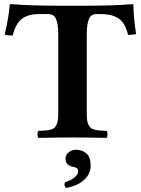

<svg xmlns="http://www.w3.org/2000/svg" viewBox="-20 -673 692 940"><path d="M404.8 -123Q404.8 -101.6 406.2 -87.6Q407.7 -73.7 412.6 -63.2Q417.5 -52.7 423.1 -47.4Q428.7 -42 441.4 -38.6Q454.1 -35.2 466.6 -34.2Q479 -33.2 502 -32.2Q506.3 -27.8 506.3 -15.1Q506.3 -2.4 502 2Q402.3 0 333 0Q265.6 0 168 2Q163.6 -2.4 163.6 -15.1Q163.6 -27.8 168 -32.2Q190.9 -33.2 203.4 -34.2Q215.8 -35.2 228.5 -38.6Q241.2 -42 246.8 -47.4Q252.4 -52.7 257.3 -63.2Q262.2 -73.7 263.7 -87.6Q265.1 -101.6 265.1 -123V-505.9Q265.1 -554.7 254.6 -579.3Q244.1 -604 217.8 -604H168.9Q117.2 -604 86.9 -580.6Q56.6 -557.1 42 -499Q15.1 -499 2.9 -503.9Q22.5 -586.4 27.8 -649.9Q27.8 -652.8 32.2 -652.8Q133.8 -645 265.1 -645H405.8Q538.6 -645 629.9 -652.8Q630.9 -652.8 631.8 -651.6Q632.8 -650.4 632.8 -649.9Q634.3 -585.9 646 -506.8Q634.8 -502 606.9 -502Q594.2 -558.1 562.7 -581.1Q531.2 -604 473.1 -604H451.2Q425.3 -604 415 -578.9Q404.8 -553.7 404.8 -502.9ZM352.1 60.1Q381.3 60.1 402.6 77.6Q423.8 95.2 423.8 138.2Q423.8 179.7 390.4 208.7Q356.9 237.8 304.2 247.1Q291.5 239.3 297.9 219.2Q326.7 210.9 344.7 195.6Q362.8 180.2 362.8 166Q362.8 160.2 360.8 156.2Q358.9 152.3 354.5 149.9Q350.1 147.5 347.7 146.2Q345.2 145 339.8 144L334 143.1Q318.8 140.1 309.8 129.9Q300.8 119.6 300.8 104Q300.8 85 316.4 72.5Q332 60.1 352.1 60.1Z"/></svg>

Font: Common Serif
Style: Bold
Weight: 700
Designer: Philipp H. Poll, Khaled Hosny
Foundry: Stefan Peev, Context Ltd.
Version: Version 1.026